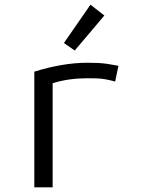

<svg xmlns="http://www.w3.org/2000/svg" viewBox="-20 -797 600 817"><path d="M126 0V-492Q183 -510 240.5 -520Q298 -530 352 -530Q378 -530 398 -529Q418 -528 438 -525Q458 -522 484 -517L470 -450Q445 -457 426.5 -460Q408 -463 390.5 -463.5Q373 -464 350 -464Q313 -464 276.5 -459Q240 -454 204 -443V0ZM298 -582 252 -614 365 -777 424 -731Z"/></svg>

Font: Ubuntu Sans Mono
Style: Regular
Weight: 400
Monospace: yes
Designer: Dalton Maag Ltd
Foundry: Dalton Maag Ltd
Version: Version 1.006